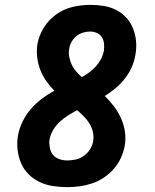

<svg xmlns="http://www.w3.org/2000/svg" viewBox="-20 -763 640 791"><path d="M257 8Q227 8 198 3.5Q169 -1 143.5 -13Q118 -25 98 -45Q78 -65 67 -90.5Q56 -116 52.5 -145.5Q49 -175 54 -204Q59 -233 72.5 -261Q86 -289 106 -312.5Q126 -336 151 -355Q176 -374 204 -389Q186 -407 171 -428.5Q156 -450 146.5 -474Q137 -498 133.5 -525Q130 -552 134 -580Q140 -616 160.5 -649Q181 -682 212 -704Q243 -726 279.5 -734.5Q316 -743 352 -743Q380 -743 407.5 -738.5Q435 -734 458.5 -722Q482 -710 500 -690.5Q518 -671 528 -646Q538 -621 540.5 -593.5Q543 -566 538 -538Q534 -512 523 -487Q512 -462 495 -440Q478 -418 456.5 -400Q435 -382 411 -367Q411 -367 411.5 -367Q412 -367 412 -367Q432 -348 449 -325.5Q466 -303 478 -277Q490 -251 494.5 -222Q499 -193 494 -163Q489 -137 478 -112.5Q467 -88 449 -67.5Q431 -47 408 -31.5Q385 -16 359.5 -7.5Q334 1 308 4.5Q282 8 257 8ZM317 -445Q333 -454 348 -465Q363 -476 375.5 -490Q388 -504 396.5 -520.5Q405 -537 408 -554Q410 -568 408.5 -583Q407 -598 400 -609.5Q393 -621 379.5 -627Q366 -633 351 -633Q336 -633 321.5 -628.5Q307 -624 294.5 -614Q282 -604 274.5 -590Q267 -576 265 -561Q262 -544 265.5 -527Q269 -510 276 -495.5Q283 -481 294 -468.5Q305 -456 317 -445ZM257 -102Q275 -102 292.5 -106Q310 -110 325.5 -121Q341 -132 351 -148Q361 -164 364 -182Q367 -201 362.5 -220Q358 -239 348 -255Q338 -271 325 -284Q312 -297 298 -309Q279 -299 260.5 -287.5Q242 -276 226 -261Q210 -246 199 -227.5Q188 -209 184 -188Q182 -172 185 -155Q188 -138 198 -125.5Q208 -113 224 -107.5Q240 -102 257 -102Z"/></svg>

Font: Iosevka Curly Slab XBdExObl
Style: Regular
Weight: 800
Width: 7
Italic angle: -9°
Monospace: yes
Designer: Belleve Invis
Foundry: Belleve Invis
Version: Version 11.1.0; ttfautohint (v1.8.3)